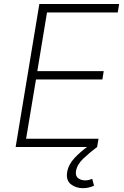

<svg xmlns="http://www.w3.org/2000/svg" viewBox="-20 -748 630 977"><path d="M59.6 0 180.2 -727.5H586.4L579.1 -684.6H219.2L169.9 -386.2H507.8L501 -343.8H163.1L112.8 -42H481.4L474.1 0ZM402.3 209.5Q366.2 209.5 340.6 189.5Q314.9 169.4 321.8 127.4Q328.1 89.4 359.4 55.9Q390.6 22.5 431.6 -6.3L474.1 0Q434.6 29.8 403.6 59.3Q372.6 88.9 366.7 122.1Q362.8 147.9 377.9 158.9Q393.1 169.9 413.6 169.9Q423.3 169.9 432.4 167.7Q441.4 165.5 449.2 162.1L458.5 196.8Q447.3 202.1 433.1 205.8Q418.9 209.5 402.3 209.5Z"/></svg>

Font: Inter ExtraLight
Style: Italic
Weight: 250
Italic angle: -9.3988°
Designer: Rasmus Andersson
Foundry: rsms
Version: Version 4.001;git-66647c0bb